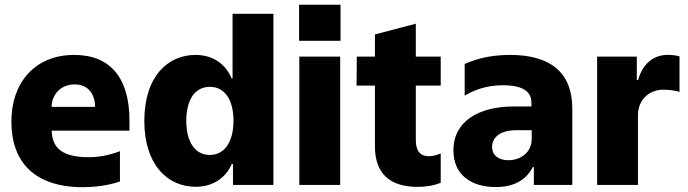

<svg xmlns="http://www.w3.org/2000/svg" viewBox="-20 -786 2924 816"><path d="M530.2 -274.1C530.2 -453.5 449.6 -552.6 295.5 -552.6C128.9 -552.6 28.4 -435.4 28.4 -269.5C28.4 -96.6 127.1 9.6 333.1 9.6C374.3 9.6 435.4 3.9 489.7 -14.6V-143.5C445 -126.4 402 -117.9 355.8 -117.9C224.8 -117.9 202.1 -173.7 199.6 -230.8H530.2ZM199.2 -331.7C200.6 -386 239.3 -427.2 296.9 -427.2C354.4 -427.2 383.5 -387.4 384.2 -331.7Z M811.4 7.8C893.8 7.8 942.8 -38 964.8 -88.4H970.2V0H1142V-727.3H968.4V-452.1H964.8C944.2 -502.1 896.7 -552.6 810.7 -552.6C696.7 -552.6 593.4 -464.8 593.4 -272.4C593.4 -86.6 691.1 7.8 811.4 7.8ZM871.8 -127.5C807.5 -127.5 771.7 -184.7 771.7 -272.7C771.7 -360.4 807.2 -416.9 871.8 -416.9C935.4 -416.9 972.3 -361.9 972.3 -272.7C972.3 -184.3 935 -127.5 871.8 -127.5Z M1251.1 -766V-612.6H1427.2V-766ZM1252.1 0H1425.8V-545.5H1252.1Z M1853 -422.2V-545.5H1747.2V-685.4L1573.5 -639.6V-545.5H1496.4L1495.4 -422.2H1573.5V-163.4C1573.5 -52.6 1632.8 8.2 1754.3 8.2C1787.6 8.2 1823.2 3.6 1853 -9.6V-134.2C1835.2 -126.1 1818.5 -122.2 1802.6 -122.2C1759.9 -122.2 1747.2 -152 1747.2 -191.8V-422.2Z M2086.6 8.9C2161.9 8.9 2214.5 -18.8 2244.7 -76H2248.9V0H2412.3V-323.5C2412.3 -486.2 2309.7 -552.6 2147.7 -552.6C2087.7 -552.6 2020.2 -543.7 1954.9 -514.2V-379.6C1994 -402.7 2046.5 -423.7 2117.2 -423.7C2239.7 -423.7 2238.6 -367.2 2238.6 -344.5V-333.5H2163C2015.6 -333.5 1907 -271 1907 -147C1907 -43.3 1981.9 8.9 2086.6 8.9ZM2140.6 -105.1C2099.8 -105.1 2071.4 -125.4 2071.4 -161.9C2071.4 -195.3 2096.9 -232.6 2174.7 -232.6H2239.7V-195.3C2239.7 -139.2 2194.2 -105.1 2140.6 -105.1Z M2517.8 0H2691.4V-296.2C2691.4 -361.2 2737.6 -404.8 2799.7 -404.8C2820.3 -404.8 2851.2 -401.3 2867.9 -395.6V-546.5C2853.3 -550.4 2835.6 -552.9 2819.2 -552.9C2759.6 -552.9 2712 -518.1 2692.1 -446H2686.4V-545.5H2517.8Z"/></svg>

Font: TID UI Extra Bold
Style: Regular
Weight: 800
Designer: The TID Project Authors
Foundry: Bakken & Bæck
Version: Version 1.001;hotconv 1.0.109;makeotfexe 2.5.65596